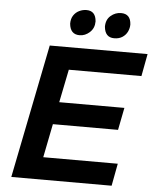

<svg xmlns="http://www.w3.org/2000/svg" viewBox="-60 -951 808 1001"><g transform="rotate(5 344.5 -450.5)"><path d="M562 0H37L177 -700H689L667 -583H287L252 -410H593L570 -293H229L194 -117H584ZM327 -767Q278 -767 273 -823Q273 -849 284.5 -866.2Q296 -883.5 314.2 -892.2Q332.5 -901 352 -901Q400 -901 404 -846Q404 -810.5 380 -788.8Q356 -767 327 -767ZM508 -767Q460 -767 455 -823Q455 -860 479 -880.5Q503 -901 533 -901Q583 -901 586 -846Q586 -826.5 577.5 -808.5Q569 -790.5 551.5 -778.8Q534 -767 508 -767Z"/></g></svg>

Font: Argentum Sans Medium
Style: Italic
Weight: 500
Italic angle: -11°
Designer: Julieta Ulanovsky (font), Cristiano Sobral (main changes and remaster)
Foundry: Julieta Ulanovsky (font), Cristiano Sobral (main changes and remaster)
Version: Version 2.007;June 15, 2022;FontCreator 14.0.0.2814 64-bit; 